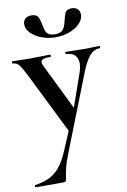

<svg xmlns="http://www.w3.org/2000/svg" viewBox="-114 -659 653 990"><g transform="rotate(-10 212.5 -163.5)"><path d="M170 109 222 -15 220 40 50 -303Q28 -347 15.5 -360.5Q3 -374 -15 -374Q-18 -374 -18 -380Q-18 -386 -15 -386Q5 -386 27.5 -385Q50 -384 70 -384Q106 -384 133 -385Q160 -386 182 -386Q185 -386 185 -380Q185 -374 182 -374Q147 -374 137 -366Q127 -358 138 -335L265 -75L228 -16L316 -268Q333 -317 318.5 -345.5Q304 -374 263 -374Q261 -374 261 -380Q261 -386 263 -386Q287 -386 308.5 -385Q330 -384 364 -384Q388 -384 403.5 -385Q419 -386 441 -386Q443 -386 443 -380Q443 -374 441 -374Q407 -374 384.5 -345Q362 -316 343 -267L191 120Q170 172 162.5 203.5Q155 235 153.5 250Q152 265 149 270Q146 275 135 275H-9Q-12 275 -12 269Q-12 263 -9 263Q31 257 62.5 243Q94 229 120 198Q146 167 170 109ZM226 -485Q259 -485 270.5 -503Q282 -521 286 -544Q291 -566 298.5 -584Q306 -602 333 -602Q353 -602 364 -591Q375 -580 375 -563Q375 -537 354 -515.5Q333 -494 299.5 -481.5Q266 -469 227 -469Q188 -469 154 -482Q120 -495 99 -516.5Q78 -538 78 -563Q78 -580 89 -591Q100 -602 121 -602Q151 -602 159 -582.5Q167 -563 171 -540Q173 -527 177 -514Q181 -501 192.5 -493Q204 -485 226 -485Z"/></g></svg>

Font: Cormorant Infant Light
Style: Regular
Weight: 300
Designer: Christian Thalmann (Catharsis Fonts)
Foundry: Catharsis Fonts
Version: Version 4.001